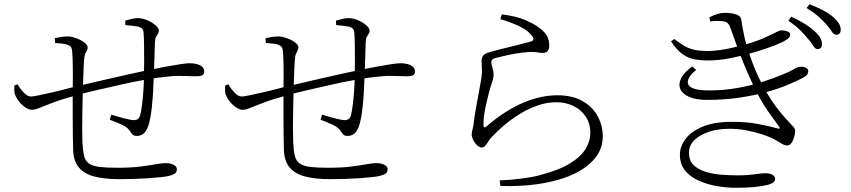

<svg xmlns="http://www.w3.org/2000/svg" viewBox="-20 -842 4040 911"><path d="M545 8Q475 8 427.5 -4.5Q380 -17 354.5 -47Q329 -77 327 -131Q326 -162 325.5 -207Q325 -252 325 -304Q325 -356 325 -407Q326 -469 325.5 -519Q325 -569 323 -590Q322 -612 316.5 -619Q311 -626 299 -630Q288 -634 271.5 -635.5Q255 -637 241 -638L240 -661Q254 -664 268.5 -666.5Q283 -669 303 -669Q314 -669 330 -664.5Q346 -660 361 -652.5Q376 -645 386 -635.5Q396 -626 396 -617Q396 -609 392.5 -603Q389 -597 384.5 -587Q380 -577 379 -557Q377 -536 376 -499.5Q375 -463 373 -419Q372 -373 371 -325Q370 -277 370 -236Q370 -195 371 -169Q373 -127 379 -102.5Q385 -78 402.5 -66Q420 -54 452.5 -50Q485 -46 537 -46Q599 -46 643.5 -51.5Q688 -57 718 -62.5Q748 -68 765 -68Q781 -68 793 -64.5Q805 -61 812 -54.5Q819 -48 819 -39Q819 -25 810.5 -19Q802 -13 781 -7Q752 -1 688 3.5Q624 8 545 8ZM131 -321Q111 -321 87 -342.5Q63 -364 52 -391Q48 -399 48 -411Q48 -423 48 -436L63 -442Q74 -423 92 -403.5Q110 -384 127 -384Q137 -384 165 -390Q193 -396 228.5 -404Q264 -412 297.5 -421Q331 -430 351 -434Q368 -438 405.5 -447Q443 -456 492 -467Q541 -478 591 -489.5Q641 -501 681 -509Q726 -518 766 -525.5Q806 -533 836.5 -537.5Q867 -542 880 -542Q900 -542 915.5 -537.5Q931 -533 940 -524.5Q949 -516 949 -502Q949 -489 939 -484.5Q929 -480 911 -480Q892 -480 872 -481Q852 -482 827.5 -482Q803 -482 770 -478Q726 -474 667 -463.5Q608 -453 547 -439Q486 -425 433.5 -413Q381 -401 350 -392Q276 -372 233.5 -356Q191 -340 168.5 -330.5Q146 -321 131 -321ZM629 -197Q620 -197 614 -200Q608 -203 600 -215Q588 -237 559 -250Q530 -263 501 -274L508 -298Q540 -288 571 -280Q602 -272 616 -272Q626 -272 633.5 -276.5Q641 -281 645 -295Q650 -313 654 -345.5Q658 -378 660.5 -414.5Q663 -451 663 -482Q664 -514 664 -553.5Q664 -593 663.5 -630Q663 -667 661 -689Q660 -709 635 -716Q625 -718 609.5 -719.5Q594 -721 575 -723L574 -744Q591 -749 605.5 -752.5Q620 -756 634 -756Q656 -756 679 -746Q702 -736 718 -722Q734 -708 734 -696Q734 -688 729.5 -682Q725 -676 720.5 -667.5Q716 -659 715 -640Q714 -612 713 -572.5Q712 -533 710 -487Q709 -449 706.5 -407.5Q704 -366 700 -329Q696 -292 690 -268Q683 -234 668.5 -215.5Q654 -197 629 -197Z M1545 8Q1475 8 1427.5 -4.5Q1380 -17 1354.5 -47Q1329 -77 1327 -131Q1326 -162 1325.5 -207Q1325 -252 1325 -304Q1325 -356 1325 -407Q1326 -469 1325.5 -519Q1325 -569 1323 -590Q1322 -612 1316.5 -619Q1311 -626 1299 -630Q1288 -634 1271.5 -635.5Q1255 -637 1241 -638L1240 -661Q1254 -664 1268.5 -666.5Q1283 -669 1303 -669Q1314 -669 1330 -664.5Q1346 -660 1361 -652.5Q1376 -645 1386 -635.5Q1396 -626 1396 -617Q1396 -609 1392.5 -603Q1389 -597 1384.5 -587Q1380 -577 1379 -557Q1377 -536 1376 -499.5Q1375 -463 1373 -419Q1372 -373 1371 -325Q1370 -277 1370 -236Q1370 -195 1371 -169Q1373 -127 1379 -102.5Q1385 -78 1402.5 -66Q1420 -54 1452.5 -50Q1485 -46 1537 -46Q1599 -46 1643.5 -51.5Q1688 -57 1718 -62.5Q1748 -68 1765 -68Q1781 -68 1793 -64.5Q1805 -61 1812 -54.5Q1819 -48 1819 -39Q1819 -25 1810.5 -19Q1802 -13 1781 -7Q1752 -1 1688 3.5Q1624 8 1545 8ZM1131 -321Q1111 -321 1087 -342.5Q1063 -364 1052 -391Q1048 -399 1048 -411Q1048 -423 1048 -436L1063 -442Q1074 -423 1092 -403.5Q1110 -384 1127 -384Q1137 -384 1165 -390Q1193 -396 1228.5 -404Q1264 -412 1297.5 -421Q1331 -430 1351 -434Q1368 -438 1405.5 -447Q1443 -456 1492 -467Q1541 -478 1591 -489.5Q1641 -501 1681 -509Q1726 -518 1766 -525.5Q1806 -533 1836.5 -537.5Q1867 -542 1880 -542Q1900 -542 1915.5 -537.5Q1931 -533 1940 -524.5Q1949 -516 1949 -502Q1949 -489 1939 -484.5Q1929 -480 1911 -480Q1892 -480 1872 -481Q1852 -482 1827.5 -482Q1803 -482 1770 -478Q1726 -474 1667 -463.5Q1608 -453 1547 -439Q1486 -425 1433.5 -413Q1381 -401 1350 -392Q1276 -372 1233.5 -356Q1191 -340 1168.5 -330.5Q1146 -321 1131 -321ZM1629 -197Q1620 -197 1614 -200Q1608 -203 1600 -215Q1588 -237 1559 -250Q1530 -263 1501 -274L1508 -298Q1540 -288 1571 -280Q1602 -272 1616 -272Q1626 -272 1633.5 -276.5Q1641 -281 1645 -295Q1650 -313 1654 -345.5Q1658 -378 1660.5 -414.5Q1663 -451 1663 -482Q1664 -514 1664 -553.5Q1664 -593 1663.5 -630Q1663 -667 1661 -689Q1660 -709 1635 -716Q1625 -718 1609.5 -719.5Q1594 -721 1575 -723L1574 -744Q1591 -749 1605.5 -752.5Q1620 -756 1634 -756Q1656 -756 1679 -746Q1702 -736 1718 -722Q1734 -708 1734 -696Q1734 -688 1729.5 -682Q1725 -676 1720.5 -667.5Q1716 -659 1715 -640Q1714 -612 1713 -572.5Q1712 -533 1710 -487Q1709 -449 1706.5 -407.5Q1704 -366 1700 -329Q1696 -292 1690 -268Q1683 -234 1668.5 -215.5Q1654 -197 1629 -197Z M2351 14Q2403 12 2453.5 5.5Q2504 -1 2538 -10Q2632 -34 2685 -67Q2738 -100 2759.5 -137Q2781 -174 2781 -210Q2781 -256 2759 -289Q2737 -322 2700 -339.5Q2663 -357 2620 -357Q2578 -357 2535.5 -343Q2493 -329 2452.5 -305Q2412 -281 2375 -250Q2338 -219 2306 -184Q2301 -177 2294.5 -167Q2288 -157 2281.5 -149.5Q2275 -142 2267 -142Q2252 -142 2237 -160Q2229 -169 2223.5 -181.5Q2218 -194 2218 -202Q2218 -214 2222.5 -230Q2227 -246 2228 -262Q2232 -294 2238.5 -330Q2245 -366 2251.5 -400.5Q2258 -435 2262 -459Q2268 -493 2266.5 -515.5Q2265 -538 2265 -553Q2265 -568 2273 -578.5Q2281 -589 2305 -595Q2332 -603 2369 -612Q2406 -621 2442 -630Q2478 -639 2499 -645Q2523 -653 2499 -678Q2480 -701 2440 -719.5Q2400 -738 2354 -751L2361 -774Q2430 -765 2470 -748Q2510 -731 2536 -712Q2566 -690 2576 -670Q2586 -650 2586 -627Q2586 -609 2578.5 -600Q2571 -591 2556 -591Q2545 -591 2537 -592.5Q2529 -594 2518 -595Q2507 -596 2485 -595Q2456 -593 2425 -587.5Q2394 -582 2369 -576Q2344 -570 2331 -567Q2320 -564 2315.5 -559Q2311 -554 2311 -546Q2311 -538 2316.5 -520.5Q2322 -503 2322 -490Q2322 -472 2314.5 -450.5Q2307 -429 2300 -403Q2291 -368 2282.5 -328Q2274 -288 2274 -248Q2274 -231 2288 -242Q2333 -281 2377 -309Q2421 -337 2463.5 -355Q2506 -373 2546.5 -381.5Q2587 -390 2623 -390Q2697 -390 2745 -362Q2793 -334 2816.5 -289.5Q2840 -245 2840 -196Q2840 -143 2811.5 -102.5Q2783 -62 2734 -33Q2685 -4 2622 13Q2559 30 2490 36.5Q2421 43 2354 40Z M3859 -609Q3848 -609 3838.5 -625Q3829 -641 3812 -660Q3797 -679 3775 -700.5Q3753 -722 3721 -743L3734 -763Q3773 -745 3800 -728Q3827 -711 3845 -694Q3864 -677 3872 -662.5Q3880 -648 3880 -633Q3880 -621 3874.5 -615Q3869 -609 3859 -609ZM3472 49Q3428 49 3381.5 41Q3335 33 3295 15Q3255 -3 3230.5 -33Q3206 -63 3206 -108Q3206 -147 3233 -183Q3260 -219 3315 -241.5Q3370 -264 3453 -264Q3524 -264 3578 -253.5Q3632 -243 3668 -233Q3679 -230 3679.5 -232.5Q3680 -235 3676 -242Q3660 -264 3625 -313Q3590 -362 3557 -432Q3538 -471 3519 -515.5Q3500 -560 3482 -608.5Q3464 -657 3446 -709Q3441 -725 3431 -733.5Q3421 -742 3398 -742Q3385 -743 3373.5 -742.5Q3362 -742 3350 -740L3346 -760Q3368 -771 3385 -776Q3402 -781 3423 -781Q3446 -781 3470 -774.5Q3494 -768 3497 -749Q3500 -729 3504 -706.5Q3508 -684 3513.5 -660.5Q3519 -637 3526 -614Q3534 -591 3543.5 -563Q3553 -535 3566.5 -504Q3580 -473 3597 -440Q3630 -379 3658.5 -340.5Q3687 -302 3708 -279.5Q3729 -257 3741 -244Q3753 -231 3753 -222Q3753 -209 3748.5 -192.5Q3744 -176 3735.5 -164Q3727 -152 3715 -152Q3705 -152 3695 -157Q3685 -162 3672.5 -170Q3660 -178 3642 -187Q3623 -196 3591.5 -206Q3560 -216 3521 -223.5Q3482 -231 3441 -231Q3387 -231 3343.5 -216.5Q3300 -202 3274.5 -177Q3249 -152 3249 -118Q3249 -81 3270.5 -59.5Q3292 -38 3327.5 -27Q3363 -16 3403 -13Q3443 -10 3480 -10Q3507 -10 3526.5 -11.5Q3546 -13 3560.5 -15Q3575 -17 3587.5 -18.5Q3600 -20 3614 -20Q3634 -20 3646 -12Q3658 -4 3658 8Q3658 17 3647.5 24.5Q3637 32 3615 37Q3593 42 3557.5 45.5Q3522 49 3472 49ZM3336 -368Q3283 -368 3250.5 -382Q3218 -396 3208 -419.5Q3198 -443 3212 -471Q3226 -499 3265 -527L3283 -510Q3233 -469 3246 -441Q3259 -413 3345 -413Q3414 -413 3478.5 -424.5Q3543 -436 3599 -454Q3655 -472 3697 -490Q3724 -501 3738 -509Q3752 -517 3760 -521Q3768 -525 3777 -525Q3788 -526 3796.5 -523.5Q3805 -521 3810 -516.5Q3815 -512 3815 -504Q3815 -496 3811 -489.5Q3807 -483 3794 -475Q3766 -460 3721.5 -441Q3677 -422 3617.5 -405.5Q3558 -389 3487 -378.5Q3416 -368 3336 -368ZM3339 -555Q3307 -555 3277.5 -560Q3248 -565 3220 -584Q3192 -603 3164 -646L3179 -657Q3203 -639 3224 -626Q3245 -613 3271.5 -606.5Q3298 -600 3338 -600Q3359 -600 3388 -603.5Q3417 -607 3448.5 -614Q3480 -621 3507 -628Q3567 -645 3603 -661Q3639 -677 3659 -687.5Q3679 -698 3687 -698Q3697 -698 3706 -696Q3715 -694 3722 -690Q3729 -686 3729 -677Q3729 -671 3724.5 -664.5Q3720 -658 3709 -652Q3697 -643 3658 -627.5Q3619 -612 3564.5 -595.5Q3510 -579 3450.5 -567Q3391 -555 3339 -555ZM3949 -677Q3936 -677 3926.5 -692.5Q3917 -708 3900 -727Q3883 -746 3862 -764.5Q3841 -783 3807 -804L3821 -822Q3859 -807 3886.5 -792.5Q3914 -778 3931 -763Q3952 -745 3960.5 -730.5Q3969 -716 3969 -701Q3969 -689 3963.5 -683Q3958 -677 3949 -677Z"/></svg>

Font: Noto Serif JP ExtraLight Light
Style: Regular
Weight: 300
Version: Version 2.003-H1;hotconv 1.1.1;makeotfexe 2.6.0